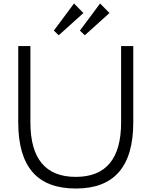

<svg xmlns="http://www.w3.org/2000/svg" viewBox="-20 -1075 872 1105"><path d="M747 -810V-370Q747 10 417 10Q249 10 167 -85Q85 -180 85 -370V-810H155V-371Q155 -57 416 -57Q677 -57 677 -371V-810ZM406 -1055 460 -1000 318 -872 290 -899ZM556 -1055 610 -1000 468 -872 440 -899Z"/></svg>

Font: Sinkin Sans 300 Light
Style: Regular
Weight: 300
Designer: Keith Bates
Foundry: K-Type
Version: Sinkin Sans (version 1.0)  by Keith Bates   •   © 2014   www